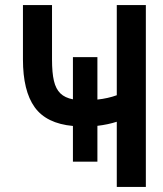

<svg xmlns="http://www.w3.org/2000/svg" viewBox="-20 -733 640 753"><path d="M438 -255.5Q404 -244.5 362 -239.5V-99H266V-239Q162 -248.5 116 -312.5Q70 -376.5 70 -500V-713H184V-500Q184 -447.5 191.5 -415.8Q199 -384 216.8 -366.8Q234.5 -349.5 266 -343.5V-509H362V-342.5Q403.5 -347 438 -359.5V-713H552V0H438Z"/></svg>

Font: JuliaMono ExtraBold
Style: Italic
Weight: 800
Italic angle: -9°
Monospace: yes
Designer: cormullion
Foundry: corm
Version: Version 0.057; ttfautohint (v1.8.4)